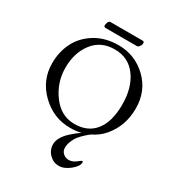

<svg xmlns="http://www.w3.org/2000/svg" viewBox="-242 -924 1247 1358"><g transform="rotate(30 381.5 -245.0)"><path d="M520 -776.9Q532.2 -777.3 532.7 -763.7Q533.2 -750 523.4 -736.3Q513.7 -722.7 502 -723.1H247.1Q242.2 -723.1 237.3 -726.6Q232.9 -730 232.9 -738.3Q232.9 -746.6 238.8 -761.7Q244.6 -776.9 256.8 -776.9ZM336.9 173.8Q336.9 116.7 406.7 54.7Q441.4 23.9 471.2 3.9Q429.2 14.2 381.8 14.2Q247.1 14.2 146 -83Q44.9 -180.2 44.9 -319.8Q44.9 -412.6 83.5 -489.3Q122.1 -566.4 202.1 -615.2Q282.2 -664.1 390.1 -664.1Q523.9 -664.1 621.1 -571.3Q717.8 -478.5 717.8 -336.4Q717.8 -193.8 631.8 -92.8Q592.8 -46.4 532.7 -18.1H534.2Q520 -8.8 498 11.7Q476.1 32.2 460.9 50.8Q445.3 69.3 433.6 98.6Q421.9 127 421.9 153.8Q421.9 180.7 441.4 198.2Q460.9 215.8 488.3 215.8Q515.6 215.3 540.5 197.3Q564.9 178.7 569.3 175.8Q574.2 172.9 578.1 174.3Q582 175.8 582 182.1Q582 213.9 536.6 250.5Q491.2 287.1 447.3 287.1Q403.3 287.1 370.1 253.9Q336.9 220.7 336.9 173.8ZM205.6 -543Q142.1 -460.9 142.1 -339.4Q142.1 -217.8 214.4 -121.1Q286.1 -24.4 395.5 -24.9Q504.9 -24.9 563 -99.6Q621.1 -173.8 621.1 -312.5Q621.1 -451.2 557.1 -538.1Q493.2 -625 380.9 -625Q268.6 -625 205.6 -543Z"/></g></svg>

Font: EBGaramond
Style: Regular
Weight: 400
Version: Version 000.012g